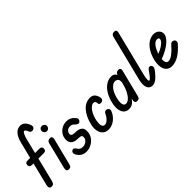

<svg xmlns="http://www.w3.org/2000/svg" viewBox="43 -1519 2266 2266"><g transform="rotate(-45 1176.5 -386.0)"><path d="M67 -345Q43 -345 34.5 -356.5Q26 -368 26 -383Q26 -397 34.5 -408Q43 -419 67 -419H261Q286 -419 294.5 -408Q303 -397 303 -383Q303 -368 294.5 -356.5Q286 -345 261 -345ZM50 0Q25 0 20 -18Q15 -36 20 -57L160 -619Q179 -697 213.5 -734.5Q248 -772 294 -772Q326 -772 351.5 -750Q377 -728 393 -682Q399 -665 393 -651Q387 -637 371 -630Q354 -623 339.5 -629Q325 -635 318 -653Q311 -672 303 -683Q295 -694 286 -694Q273 -694 260.5 -669.5Q248 -645 237 -602L99 -45Q94 -24 84 -12Q74 0 50 0Z M338 0Q315 0 309 -15.5Q303 -31 309 -53L391 -382Q396 -402 408 -410.5Q420 -419 440 -419Q460 -419 466.5 -406.5Q473 -394 468 -374L385 -44Q380 -25 372 -12.5Q364 0 338 0ZM473 -502Q455 -502 442.5 -516Q430 -530 430 -546Q430 -563 441.5 -576Q453 -589 473 -589Q490 -589 504 -577Q518 -565 518 -546Q518 -530 505 -516Q492 -502 473 -502Z M633 0Q559 0 519 -66Q506 -85 508.5 -103Q511 -121 527 -130Q542 -139 554.5 -132Q567 -125 579 -105Q598 -71 642 -71Q676 -71 701.5 -90.5Q727 -110 730 -139Q733 -163 720.5 -172Q708 -181 672 -181Q606 -181 579 -212Q552 -243 562 -299Q572 -353 616 -388Q660 -423 719 -423Q779 -423 820 -375Q840 -353 838 -337Q836 -321 821 -308Q808 -298 792 -304Q776 -310 762 -324Q751 -338 737.5 -344.5Q724 -351 706 -351Q680 -351 661 -336.5Q642 -322 638 -296Q635 -276 648 -266Q661 -256 693 -256Q742 -256 768.5 -242.5Q795 -229 803.5 -205Q812 -181 808 -148Q803 -106 777.5 -72.5Q752 -39 714.5 -19.5Q677 0 633 0Z M1001 0Q958 0 930 -25.5Q902 -51 893.5 -95Q885 -139 899 -194Q925 -299 979.5 -361Q1034 -423 1110 -423Q1151 -423 1172.5 -398Q1194 -373 1201 -334Q1204 -320 1197.5 -307.5Q1191 -295 1178 -290Q1158 -283 1143.5 -289.5Q1129 -296 1129 -311Q1129 -328 1121.5 -339.5Q1114 -351 1097 -351Q1074 -351 1050.5 -330Q1027 -309 1009 -275Q991 -241 981 -203Q965 -138 973 -104.5Q981 -71 1012 -71Q1036 -71 1063.5 -97.5Q1091 -124 1108 -163Q1115 -178 1130 -183.5Q1145 -189 1158 -183Q1171 -178 1178.5 -164Q1186 -150 1179 -133Q1156 -75 1108 -37.5Q1060 0 1001 0Z M1348 0Q1303 0 1277.5 -26.5Q1252 -53 1247 -97.5Q1242 -142 1255 -196Q1271 -266 1302 -316.5Q1333 -367 1374.5 -395Q1416 -423 1463 -423Q1501 -423 1519.5 -400.5Q1538 -378 1540 -339.5Q1542 -301 1528 -252Q1506 -175 1480 -118.5Q1454 -62 1422 -31Q1390 0 1348 0ZM1365 -71Q1391 -71 1417.5 -96Q1444 -121 1466.5 -165Q1489 -209 1502 -265Q1513 -305 1501 -328Q1489 -351 1455 -351Q1431 -351 1406.5 -331Q1382 -311 1363.5 -277Q1345 -243 1334 -199Q1319 -137 1326.5 -104Q1334 -71 1365 -71ZM1479 0Q1455 0 1449.5 -15Q1444 -30 1449 -53L1532 -384Q1542 -419 1580 -419Q1600 -419 1607 -407.5Q1614 -396 1609 -375L1526 -44Q1521 -24 1513 -12Q1505 0 1479 0Z M1738 0Q1708 0 1688 -19Q1668 -38 1664 -76.5Q1660 -115 1675 -174L1816 -737Q1822 -756 1833 -764Q1844 -772 1864 -772Q1884 -772 1891 -760.5Q1898 -749 1893 -729L1750 -157Q1741 -120 1741 -95Q1741 -70 1752 -70Q1760 -70 1778 -90Q1796 -110 1819 -143Q1833 -165 1843.5 -175Q1854 -185 1868 -185Q1882 -185 1890 -175.5Q1898 -166 1898 -152Q1898 -140 1892.5 -128.5Q1887 -117 1870 -95Q1833 -48 1799.5 -24Q1766 0 1738 0Z M2058 0Q2019 0 1992 -24.5Q1965 -49 1957 -95.5Q1949 -142 1965 -207Q1982 -272 2012.5 -320Q2043 -368 2084 -395.5Q2125 -423 2172 -423Q2212 -423 2238 -399Q2264 -375 2264 -342Q2264 -306 2229 -266.5Q2194 -227 2133 -192Q2072 -157 1993 -133L2005 -204Q2054 -217 2095 -238.5Q2136 -260 2161 -284.5Q2186 -309 2186 -331Q2186 -340 2178.5 -345.5Q2171 -351 2158 -351Q2133 -351 2110.5 -330Q2088 -309 2070.5 -273Q2053 -237 2042 -192Q2027 -134 2035.5 -102.5Q2044 -71 2073 -71Q2104 -71 2144.5 -101.5Q2185 -132 2237 -191Q2247 -204 2263.5 -205Q2280 -206 2294 -196Q2305 -187 2306.5 -172Q2308 -157 2297 -142Q2235 -71 2176.5 -35.5Q2118 0 2058 0Z"/></g></svg>

Font: Edu TAS Beginner Medium
Style: Regular
Weight: 500
Version: Version 1.003